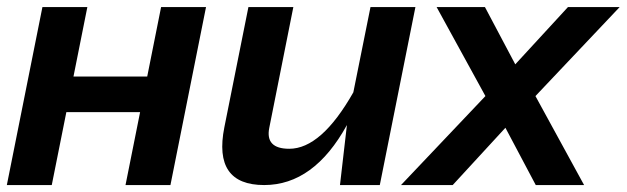

<svg xmlns="http://www.w3.org/2000/svg" viewBox="-28 -533 1805 553"><path d="M-8.3 0 94.2 -512.7H223.6L183.6 -312.5H396L436 -512.7H565.4L462.9 0H333.5L375.5 -210H163.1L121.1 0Z M1168.5 -512.7 1065.9 0H951.2L971.2 -172.9Q876 0 732.9 0Q585 0 618.2 -166.5L687.5 -512.7H816.9L747.6 -165Q735.4 -104.5 805.2 -104.5Q897.5 -104.5 989.7 -267.1L1039.1 -512.7Z M1370.1 -256.3 1229.5 -512.7H1368.7L1456.1 -347.7L1607.9 -512.7H1756.8L1514.2 -256.3L1654.3 0H1515.1L1427.7 -165L1275.9 0H1127Z"/></svg>

Font: Sansation
Style: Bold Italic
Weight: 700
Designer: Bernd Montag
Version: Version 1.301